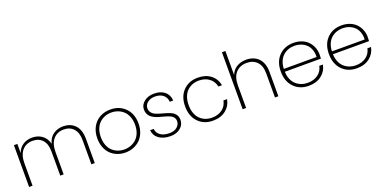

<svg xmlns="http://www.w3.org/2000/svg" viewBox="-13 -1538 4674 2344"><g transform="rotate(-20 2323.5 -366.0)"><path d="M891.1 0V-314.9Q891.1 -411.6 844.2 -463.4Q797.4 -515.1 716.8 -515.1Q633.3 -515.1 582 -457Q530.8 -398.9 530.8 -289.1V0H486.8V-314.9Q486.8 -411.6 440.2 -463.4Q393.6 -515.1 313 -515.1Q229 -515.1 178 -457.3Q127 -399.4 127 -289.1V0H82V-543H127V-424.8Q150.4 -488.8 201.7 -521.5Q252.9 -554.2 319.8 -554.2Q393.6 -554.2 447.5 -515.6Q501.5 -477.1 521 -401.9Q540.5 -477.1 595.2 -515.6Q649.9 -554.2 724.1 -554.2Q768.6 -554.2 806.2 -540Q843.8 -525.9 873 -497.6Q902.3 -469.2 918.7 -423.3Q935.1 -377.4 935.1 -317.9V0Z M1602.5 -272Q1602.5 -208 1581.8 -155Q1561 -102.1 1524.9 -66.7Q1488.8 -31.2 1439.5 -11.7Q1390.1 7.8 1333.5 7.8Q1276.9 7.8 1227.8 -11.7Q1178.7 -31.2 1143.1 -66.7Q1107.4 -102.1 1087.2 -155Q1066.9 -208 1066.9 -272Q1066.9 -356.4 1102.5 -420.2Q1138.2 -483.9 1199 -516.8Q1259.8 -549.8 1335.9 -549.8Q1452.1 -549.8 1527.3 -474.4Q1602.5 -398.9 1602.5 -272ZM1131.3 -378.4Q1112.8 -331.5 1112.8 -272Q1112.8 -212.4 1131.1 -165.3Q1149.4 -118.2 1180.7 -89.8Q1211.9 -61.5 1250.7 -46.9Q1289.6 -32.2 1333.5 -32.2Q1377.4 -32.2 1416.7 -46.9Q1456.1 -61.5 1488 -89.8Q1520 -118.2 1538.8 -165.3Q1557.6 -212.4 1557.6 -272Q1557.6 -331.5 1538.8 -378.4Q1520 -425.3 1488.5 -453.6Q1457 -481.9 1417.7 -496.6Q1378.4 -511.2 1334.5 -511.2Q1290.5 -511.2 1251.5 -496.6Q1212.4 -481.9 1181.2 -453.6Q1149.9 -425.3 1131.3 -378.4Z M2099.1 -140.1Q2099.1 -76.2 2048.6 -34.2Q1998 7.8 1920.4 7.8Q1829.1 7.8 1771.7 -32.2Q1714.4 -72.3 1707 -146H1753.4Q1758.8 -92.8 1801.8 -61.8Q1844.7 -30.8 1920.4 -30.8Q1981.9 -30.8 2018.6 -62.5Q2055.2 -94.2 2055.2 -140.1Q2055.2 -164.1 2043.7 -181.9Q2032.2 -199.7 2012.9 -210.9Q1993.7 -222.2 1968.8 -230.7Q1943.8 -239.3 1916.3 -246.3Q1888.7 -253.4 1861.1 -261.5Q1833.5 -269.5 1808.6 -281.5Q1783.7 -293.5 1764.4 -309.3Q1745.1 -325.2 1733.6 -350.8Q1722.2 -376.5 1722.2 -409.2Q1722.2 -467.3 1773.2 -508.5Q1824.2 -549.8 1902.3 -549.8Q1987.8 -549.8 2039.8 -507.6Q2091.8 -465.3 2096.2 -390.1H2051.3Q2048.3 -443.8 2009.5 -478Q1970.7 -512.2 1901.4 -512.2Q1843.3 -512.2 1805.2 -482.2Q1767.1 -452.1 1767.1 -409.2Q1767.1 -375 1785.4 -351.6Q1803.7 -328.1 1832.8 -315.4Q1861.8 -302.7 1897 -293Q1932.1 -283.2 1967.5 -272.7Q2002.9 -262.2 2032.2 -247.6Q2061.5 -232.9 2080.1 -205.8Q2098.6 -178.7 2099.1 -140.1Z M2208 -272Q2208 -399.4 2281 -474.6Q2354 -549.8 2470.7 -549.8Q2572.8 -549.8 2638.2 -498.8Q2703.6 -447.8 2719.7 -361.8H2672.9Q2659.2 -431.2 2604.7 -471.7Q2550.3 -512.2 2470.7 -512.2Q2426.3 -512.2 2387.7 -497.3Q2349.1 -482.4 2318.8 -453.6Q2288.6 -424.8 2271.2 -377.9Q2253.9 -331.1 2253.9 -272Q2253.9 -212.4 2271.2 -165.5Q2288.6 -118.7 2318.8 -89.6Q2349.1 -60.5 2387.7 -45.7Q2426.3 -30.8 2470.7 -30.8Q2550.8 -30.8 2605 -70.8Q2659.2 -110.8 2672.9 -181.2H2719.7Q2703.6 -95.7 2637.9 -43.9Q2572.3 7.8 2470.7 7.8Q2354 7.8 2281 -67.9Q2208 -143.6 2208 -272Z M2856.4 0V-740.2H2901.4V-428.2Q2924.8 -489.7 2978.5 -522Q3032.2 -554.2 3102.5 -554.2Q3148.4 -554.2 3187.3 -540Q3226.1 -525.9 3256.1 -497.6Q3286.1 -469.2 3303.2 -423.3Q3320.3 -377.4 3320.3 -317.9V0H3276.4V-314.9Q3276.4 -411.6 3227.1 -463.4Q3177.7 -515.1 3094.2 -515.1Q3006.3 -515.1 2953.9 -458.7Q2901.4 -402.3 2901.4 -293V0Z M3497.1 -291H3922.9Q3925.3 -345.7 3908.7 -388.9Q3892.1 -432.1 3862.1 -458.5Q3832 -484.9 3794.2 -498.5Q3756.3 -512.2 3713.9 -512.2Q3671.4 -512.2 3633.8 -498.5Q3596.2 -484.9 3565.9 -458.3Q3535.6 -431.6 3517.3 -388.7Q3499 -345.7 3497.1 -291ZM3963.9 -178.2Q3947.8 -95.2 3882.1 -43.7Q3816.4 7.8 3714.8 7.8Q3598.6 7.8 3524.9 -68.1Q3451.2 -144 3451.2 -272Q3451.2 -399.9 3524.4 -474.9Q3597.7 -549.8 3714.8 -549.8Q3773.9 -549.8 3822.8 -529.8Q3871.6 -509.8 3902.8 -476.1Q3934.1 -442.4 3950.9 -399.2Q3967.8 -356 3967.8 -308.1Q3967.8 -272 3965.8 -253.9H3497.1Q3498.5 -199.2 3516.8 -155.8Q3535.2 -112.3 3565.7 -85.4Q3596.2 -58.6 3634 -44.7Q3671.9 -30.8 3714.8 -30.8Q3794.9 -30.8 3849.1 -70.6Q3903.3 -110.4 3917 -178.2Z M4122.1 -291H4547.9Q4550.3 -345.7 4533.7 -388.9Q4517.1 -432.1 4487.1 -458.5Q4457 -484.9 4419.2 -498.5Q4381.3 -512.2 4338.9 -512.2Q4296.4 -512.2 4258.8 -498.5Q4221.2 -484.9 4190.9 -458.3Q4160.6 -431.6 4142.3 -388.7Q4124 -345.7 4122.1 -291ZM4588.9 -178.2Q4572.8 -95.2 4507.1 -43.7Q4441.4 7.8 4339.8 7.8Q4223.6 7.8 4149.9 -68.1Q4076.2 -144 4076.2 -272Q4076.2 -399.9 4149.4 -474.9Q4222.7 -549.8 4339.8 -549.8Q4398.9 -549.8 4447.8 -529.8Q4496.6 -509.8 4527.8 -476.1Q4559.1 -442.4 4575.9 -399.2Q4592.8 -356 4592.8 -308.1Q4592.8 -272 4590.8 -253.9H4122.1Q4123.5 -199.2 4141.8 -155.8Q4160.2 -112.3 4190.7 -85.4Q4221.2 -58.6 4259 -44.7Q4296.9 -30.8 4339.8 -30.8Q4419.9 -30.8 4474.1 -70.6Q4528.3 -110.4 4542 -178.2Z"/></g></svg>

Font: SVN-Poppins ExtraLight
Style: Regular
Weight: 200
Designer: Ninad Kale (Devanagari), Jonny Pinhorn (Latin)
Foundry: Indian Type Foundry
Version: Version 3.002 2017